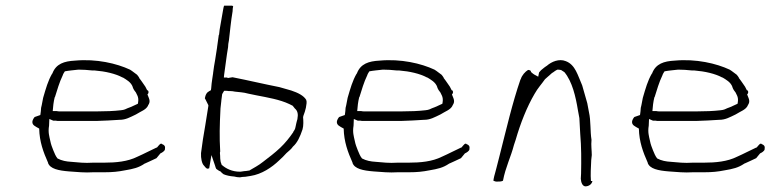

<svg xmlns="http://www.w3.org/2000/svg" viewBox="-20 -676 2759 681"><path d="M95 -246C93 -232 105 -228 119 -220C120 -173 134 -136 150 -100H151L150 -99C157 -77 188 -71 225 -68C253 -66 281 -63 311 -65H351C379 -65 399 -67 424 -72C453 -77 471 -81 492 -95L493 -96H494C509 -103 521 -108 535 -115C540 -121 545 -127 549 -132C554 -134 564 -140 565 -146C567 -158 563 -161 557 -164H556C550 -171 545 -162 537 -153L534 -152C512 -142 492 -131 467 -120C433 -103 392 -99 348 -99H309C281 -97 256 -100 233 -102C215 -103 199 -106 184 -114C178 -121 173 -133 169 -143C165 -154 161 -162 158 -178C155 -192 150 -207 154 -230L155 -254L169 -248H178C182 -247 185 -247 188 -247H322C350 -248 376 -249 403 -251H404C426 -251 441 -260 462 -270C481 -282 497 -286 505 -301V-302C516 -317 508 -327 503 -341L506 -345L507 -350C506 -352 505 -355 505 -355L502 -356C498 -365 494 -372 487 -381C483 -386 480 -392 474 -399H473L474 -400C472 -404 469 -407 466 -411C457 -417 451 -423 441 -429C394 -451 322 -468 246 -461C208 -459 179 -450 166 -416V-415H165C150 -389 143 -363 133 -329L128 -303C126 -297 125 -290 125 -284V-283C125 -283 125 -281 124 -275L123 -268L103 -261C100 -258 96 -251 95 -246ZM174 -331 175 -332C183 -357 190 -383 203 -410C203 -412 208 -420 210 -423C226 -426 241 -427 258 -429H259C275 -429 289 -428 308 -426H316C353 -423 389 -415 415 -401H416C427 -394 445 -385 451 -367V-366C454 -358 458 -353 462 -348C464 -342 473 -333 470 -314L469 -308C457 -303 447 -297 432 -292C428 -290 421 -286 409 -285C383 -282 355 -281 328 -281H189C188 -281 186 -281 181 -282H167C168 -297 170 -315 174 -331Z M708 -332C706 -329 707 -326 707 -326L708 -325L719 -303V-300C715 -277 712 -254 708 -231C702 -198 697 -165 693 -133C692 -115 696 -95 704 -88C712 -78 714 -76 722 -79L730 -126L743 -88C744 -84 745 -81 747 -77C753 -73 756 -70 762 -68C765 -64 769 -61 773 -58C782 -54 796 -51 809 -50H810C818 -48 824 -47 831 -47C835 -48 843 -49 850 -49C855 -50 864 -51 869 -52C908 -58 944 -82 970 -107C980 -116 988 -124 996 -133C1004 -140 1014 -148 1019 -156C1034 -169 1044 -190 1053 -217C1057 -230 1056 -250 1055 -260L1056 -265C1060 -275 1063 -285 1065 -294C1067 -306 1069 -315 1066 -322C1057 -337 1037 -347 1013 -355L971 -367C915 -378 861 -391 805 -402C800 -401 794 -400 792 -400L788 -399L786 -401H774L775 -411C780 -443 783 -475 789 -509C789 -516 790 -524 792 -533C796 -566 799 -601 805 -636C805 -643 806 -650 807 -654C806 -654 806 -655 803 -656H775C774 -655 773 -650 772 -645L762 -588C760 -577 758 -566 757 -553L756 -552C754 -538 752 -524 750 -509V-508C747 -493 746 -478 743 -463C740 -448 738 -433 736 -418V-417C735 -412 734 -405 733 -397C731 -386 730 -374 729 -362L728 -356C720 -351 713 -350 708 -334ZM768 -342 769 -344 775 -354H781C786 -354 790 -353 791 -353H797C803 -353 808 -352 813 -351C827 -349 843 -349 860 -344L889 -338C930 -330 972 -323 1006 -307L1018 -301L1026 -291C1036 -283 1038 -270 1035 -255V-254L1033 -247L1031 -239C1030 -233 1029 -229 1028 -225C1027 -218 1023 -212 1020 -208V-207C1007 -188 992 -169 974 -152C954 -133 935 -119 913 -102C897 -89 879 -80 864 -71H862C862 -71 857 -70 856 -70C854 -70 852 -69 846 -69C843 -68 836 -68 833 -67H831C803 -67 782 -78 768 -90L766 -91V-93C759 -107 762 -120 760 -134L761 -139C758 -191 759 -231 762 -290V-291C763 -299 764 -308 765 -318V-319C766 -326 767 -334 768 -342Z M1175 -246C1173 -232 1185 -228 1199 -220C1200 -173 1214 -136 1230 -100H1231L1230 -99C1237 -77 1268 -71 1305 -68C1333 -66 1361 -63 1391 -65H1431C1459 -65 1479 -67 1504 -72C1533 -77 1551 -81 1572 -95L1573 -96H1574C1589 -103 1601 -108 1615 -115C1620 -121 1625 -127 1629 -132C1634 -134 1644 -140 1645 -146C1647 -158 1643 -161 1637 -164H1636C1630 -171 1625 -162 1617 -153L1614 -152C1592 -142 1572 -131 1547 -120C1513 -103 1472 -99 1428 -99H1389C1361 -97 1336 -100 1313 -102C1295 -103 1279 -106 1264 -114C1258 -121 1253 -133 1249 -143C1245 -154 1241 -162 1238 -178C1235 -192 1230 -207 1234 -230L1235 -254L1249 -248H1258C1262 -247 1265 -247 1268 -247H1402C1430 -248 1456 -249 1483 -251H1484C1506 -251 1521 -260 1542 -270C1561 -282 1577 -286 1585 -301V-302C1596 -317 1588 -327 1583 -341L1586 -345L1587 -350C1586 -352 1585 -355 1585 -355L1582 -356C1578 -365 1574 -372 1567 -381C1563 -386 1560 -392 1554 -399H1553L1554 -400C1552 -404 1549 -407 1546 -411C1537 -417 1531 -423 1521 -429C1474 -451 1402 -468 1326 -461C1288 -459 1259 -450 1246 -416V-415H1245C1230 -389 1223 -363 1213 -329L1208 -303C1206 -297 1205 -290 1205 -284V-283C1205 -283 1205 -281 1204 -275L1203 -268L1183 -261C1180 -258 1176 -251 1175 -246ZM1254 -331 1255 -332C1263 -357 1270 -383 1283 -410C1283 -412 1288 -420 1290 -423C1306 -426 1321 -427 1338 -429H1339C1355 -429 1369 -428 1388 -426H1396C1433 -423 1469 -415 1495 -401H1496C1507 -394 1525 -385 1531 -367V-366C1534 -358 1538 -353 1542 -348C1544 -342 1553 -333 1550 -314L1549 -308C1537 -303 1527 -297 1512 -292C1508 -290 1501 -286 1489 -285C1463 -282 1435 -281 1408 -281H1269C1268 -281 1266 -281 1261 -282H1247C1248 -297 1250 -315 1254 -331Z M1730 -35C1734 -33 1740 -31 1746 -32H1749C1750 -32 1759 -32 1764 -35C1773 -83 1792 -119 1803 -162L1809 -180C1826 -239 1849 -297 1876 -343C1887 -363 1902 -379 1913 -395L1939 -418H1940C1943 -420 1950 -426 1957 -429H1960C1965 -429 1966 -428 1967 -428H1970C1973 -425 1977 -424 1982 -420C2010 -386 2022 -333 2030 -284L2035 -257V-256C2036 -238 2037 -219 2038 -201C2042 -156 2042 -109 2041 -60L2040 -42C2041 -28 2046 -16 2056 -15C2069 -15 2079 -23 2081 -33V-34H2076C2074 -56 2076 -84 2077 -108L2079 -126C2079 -142 2076 -160 2078 -180C2073 -210 2076 -248 2069 -278L2063 -310C2057 -331 2051 -351 2045 -373C2029 -409 2021 -446 1987 -459C1963 -469 1936 -457 1920 -443C1916 -440 1912 -438 1910 -436L1899 -427C1898 -426 1895 -422 1892 -419L1889 -404L1876 -411C1869 -415 1867 -418 1863 -421V-424C1863 -424 1860 -428 1853 -428C1843 -422 1831 -409 1827 -395L1826 -394C1797 -310 1776 -218 1752 -124L1741 -81C1738 -67 1733 -54 1731 -42ZM1809 -180V-181Z M2222 -246C2220 -232 2232 -228 2246 -220C2247 -173 2261 -136 2277 -100H2278L2277 -99C2284 -77 2315 -71 2352 -68C2380 -66 2408 -63 2438 -65H2478C2506 -65 2526 -67 2551 -72C2580 -77 2598 -81 2619 -95L2620 -96H2621C2636 -103 2648 -108 2662 -115C2667 -121 2672 -127 2676 -132C2681 -134 2691 -140 2692 -146C2694 -158 2690 -161 2684 -164H2683C2677 -171 2672 -162 2664 -153L2661 -152C2639 -142 2619 -131 2594 -120C2560 -103 2519 -99 2475 -99H2436C2408 -97 2383 -100 2360 -102C2342 -103 2326 -106 2311 -114C2305 -121 2300 -133 2296 -143C2292 -154 2288 -162 2285 -178C2282 -192 2277 -207 2281 -230L2282 -254L2296 -248H2305C2309 -247 2312 -247 2315 -247H2449C2477 -248 2503 -249 2530 -251H2531C2553 -251 2568 -260 2589 -270C2608 -282 2624 -286 2632 -301V-302C2643 -317 2635 -327 2630 -341L2633 -345L2634 -350C2633 -352 2632 -355 2632 -355L2629 -356C2625 -365 2621 -372 2614 -381C2610 -386 2607 -392 2601 -399H2600L2601 -400C2599 -404 2596 -407 2593 -411C2584 -417 2578 -423 2568 -429C2521 -451 2449 -468 2373 -461C2335 -459 2306 -450 2293 -416V-415H2292C2277 -389 2270 -363 2260 -329L2255 -303C2253 -297 2252 -290 2252 -284V-283C2252 -283 2252 -281 2251 -275L2250 -268L2230 -261C2227 -258 2223 -251 2222 -246ZM2301 -331 2302 -332C2310 -357 2317 -383 2330 -410C2330 -412 2335 -420 2337 -423C2353 -426 2368 -427 2385 -429H2386C2402 -429 2416 -428 2435 -426H2443C2480 -423 2516 -415 2542 -401H2543C2554 -394 2572 -385 2578 -367V-366C2581 -358 2585 -353 2589 -348C2591 -342 2600 -333 2597 -314L2596 -308C2584 -303 2574 -297 2559 -292C2555 -290 2548 -286 2536 -285C2510 -282 2482 -281 2455 -281H2316C2315 -281 2313 -281 2308 -282H2294C2295 -297 2297 -315 2301 -331Z"/></svg>

Font: Scribbler
Style: HLIta
Weight: 100
Designer: Mew Too
Foundry: Cannot Into Space Fonts
Version: Version 1.001